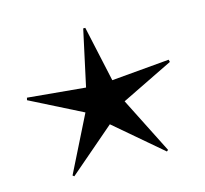

<svg xmlns="http://www.w3.org/2000/svg" viewBox="-75 -542 669 627"><g transform="rotate(-15 259.5 -228.5)"><path d="M416 1 259 -133 103 1 98 -3 192 -191 18 -279 20 -287 215 -269 256 -458H263L304 -270L499 -287L501 -279L325 -193L421 -3Z"/></g></svg>

Font: Noto Sans Arabic UI XLt
Style: Regular
Weight: 200
Designer: Monotype Design Team, Nadine Chahine and Nizar Qandah
Foundry: Monotype Imaging Inc.
Version: Version 2.010; ttfautohint (v1.8.4.7-5d5b)